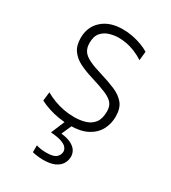

<svg xmlns="http://www.w3.org/2000/svg" viewBox="-176 -596 801 899"><g transform="rotate(30 224.0 -147.0)"><path d="M228 9.5Q199.5 9.5 169.2 4.5Q139 -0.5 111.8 -9.5Q84.5 -18.5 64 -29.5L69.5 -77Q92.5 -64 118.2 -54.2Q144 -44.5 171.5 -39.5Q199 -34.5 227.5 -34.5Q260 -34.5 287.5 -43Q315 -51.5 331.5 -73Q348 -94.5 348 -134.5Q348 -161 334.8 -177.5Q321.5 -194 290.2 -207.2Q259 -220.5 206 -236.5Q169.5 -247.5 138.2 -262.8Q107 -278 88 -303.8Q69 -329.5 69 -371Q69 -431.5 110 -468.2Q151 -505 221 -505Q248.5 -505 274.8 -499.8Q301 -494.5 324 -486Q347 -477.5 364.5 -466.5L359.5 -418.5Q334.5 -434.5 310.5 -444Q286.5 -453.5 264.5 -457.2Q242.5 -461 224 -461Q202 -461 177 -454.2Q152 -447.5 134.2 -428.2Q116.5 -409 116.5 -371.5Q116.5 -345.5 128.2 -328.2Q140 -311 166.5 -298.2Q193 -285.5 237 -272.5Q284 -258.5 319.8 -243Q355.5 -227.5 375.5 -202.5Q395.5 -177.5 395.5 -133.5Q395.5 -94.5 378 -62Q360.5 -29.5 323.8 -10Q287 9.5 228 9.5ZM201 211.5Q191.5 211.5 181 210.5Q170.5 209.5 160.5 208Q150.5 206.5 143 204.5V167Q150.5 170 165.2 172.5Q180 175 197.5 175Q236.5 175 251 161.8Q265.5 148.5 265.5 130.5Q265.5 120.5 258 110.2Q250.5 100 230 92.2Q209.5 84.5 170 81.5L210 -14H242.5V0L215 62Q252 66.5 272.2 78Q292.5 89.5 300.2 104Q308 118.5 308 133Q308 154.5 297.2 172.2Q286.5 190 263 200.8Q239.5 211.5 201 211.5Z"/></g></svg>

Font: Commissioner Thin ExtraLight
Style: Regular
Weight: 250
Version: Version 1.000